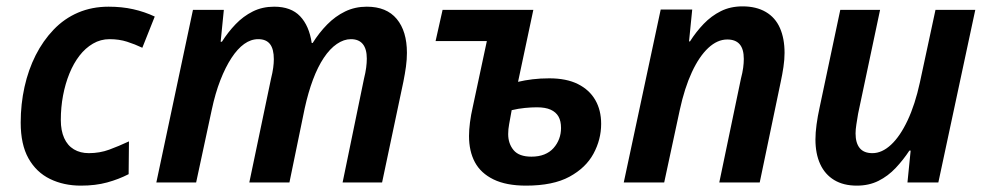

<svg xmlns="http://www.w3.org/2000/svg" viewBox="-20 -573 3096 603"><path d="M234 10Q180 10 137 -11Q94 -32 69.5 -75.5Q45 -119 45 -188Q45 -246 57 -300Q69 -354 92 -399.5Q115 -445 148.5 -480Q182 -515 225.5 -533.5Q269 -552 321 -552Q363 -552 398.5 -544Q434 -536 466 -521L427 -423Q404 -434 379 -442Q354 -450 324 -450Q296 -450 272 -436Q248 -422 229.5 -398Q211 -374 198 -342Q185 -310 178 -273Q171 -236 171 -196Q171 -163 181.5 -139.5Q192 -116 212 -104Q232 -92 259 -92Q293 -92 323 -103Q353 -114 385 -129L384 -26Q353 -10 316.5 0Q280 10 234 10Z M471 0 586 -542H683L673 -442H677Q696 -472 720 -497Q744 -522 774 -537Q804 -552 841 -552Q894 -552 922.5 -522Q951 -492 959 -438H962Q982 -470 1007.5 -496Q1033 -522 1064 -537Q1095 -552 1132 -552Q1194 -552 1226 -513.5Q1258 -475 1258 -407Q1258 -386 1255 -364Q1252 -342 1247 -317L1180 0H1056L1123 -325Q1128 -345 1130 -360.5Q1132 -376 1132 -389Q1132 -419 1119.5 -434.5Q1107 -450 1082 -450Q1060 -450 1038 -435Q1016 -420 997 -391.5Q978 -363 963 -323Q948 -283 937 -233L889 0H763L831 -325Q836 -345 838 -360Q840 -375 840 -387Q840 -419 828 -434.5Q816 -450 791 -450Q768 -450 747 -435Q726 -420 707 -391Q688 -362 672 -321Q656 -280 645 -228L596 0Z M1632 10Q1570 10 1530 -9.5Q1490 -29 1471.5 -63.5Q1453 -98 1453 -146Q1453 -165 1456 -188.5Q1459 -212 1465 -238L1509 -444H1348L1370 -542H1655L1607 -316Q1628 -321 1652.5 -324Q1677 -327 1705 -327Q1759 -327 1795 -309Q1831 -291 1849.5 -259Q1868 -227 1868 -184Q1868 -135 1844 -90.5Q1820 -46 1768.5 -18Q1717 10 1632 10ZM1649 -81Q1672 -81 1689.5 -88Q1707 -95 1718.5 -108Q1730 -121 1736 -137Q1742 -153 1742 -171Q1742 -193 1734 -207Q1726 -221 1709.5 -228.5Q1693 -236 1666 -236Q1649 -236 1628.5 -234Q1608 -232 1587 -227Q1582 -199 1579 -183Q1576 -167 1576 -152Q1576 -122 1593 -101.5Q1610 -81 1649 -81Z M1939 0 2055 -543H2154L2144 -443H2147Q2166 -473 2190 -498Q2214 -523 2244 -538Q2274 -553 2312 -553Q2355 -553 2385 -535.5Q2415 -518 2429.5 -485Q2444 -452 2444 -407Q2444 -386 2440.5 -362.5Q2437 -339 2432 -316L2366 0H2239L2307 -326Q2312 -345 2314 -360Q2316 -375 2316 -388Q2316 -419 2303 -434Q2290 -449 2264 -449Q2233 -449 2204.5 -422.5Q2176 -396 2153 -346.5Q2130 -297 2115 -228L2066 0Z M2671 10Q2629 10 2600 -7.5Q2571 -25 2556 -57.5Q2541 -90 2541 -135Q2541 -156 2544.5 -182Q2548 -208 2554 -235L2619 -542H2744L2675 -216Q2672 -198 2669.5 -182Q2667 -166 2667 -154Q2667 -124 2680 -108Q2693 -92 2720 -92Q2750 -92 2778.5 -118.5Q2807 -145 2830.5 -195Q2854 -245 2869 -314L2918 -542H3043L2927 0H2830L2840 -100H2836Q2817 -71 2793 -45.5Q2769 -20 2739 -5Q2709 10 2671 10Z"/></svg>

Font: Noto Sans Display SemiBold
Style: Italic
Weight: 600
Italic angle: -12°
Designer: Monotype Design Team
Foundry: Monotype Imaging Inc.
Version: Version 2.003